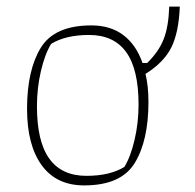

<svg xmlns="http://www.w3.org/2000/svg" viewBox="-20 -558 590 582"><path d="M62 -228Q62 -345 103.5 -413Q145 -481 257 -481Q315 -481 354 -451.5Q393 -422 412 -367H426Q461 -401 476 -439Q491 -477 493 -538H525Q522 -460 499.5 -414.5Q477 -369 421 -334Q430 -297 430 -249Q430 -132 388.5 -64Q347 4 235 4Q151 4 106.5 -57Q62 -118 62 -228ZM357 -52Q376 -83 388 -134.5Q400 -186 400 -241Q400 -348 362.5 -400Q325 -452 250 -452Q179 -452 135 -425Q116 -394 104 -342.5Q92 -291 92 -236Q92 -129 129.5 -77Q167 -25 242 -25Q313 -25 357 -52Z"/></svg>

Font: Athiti ExtraLight
Style: Regular
Weight: 250
Version: Version 1.032